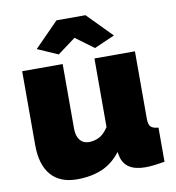

<svg xmlns="http://www.w3.org/2000/svg" viewBox="-83 -804 811 887"><g transform="rotate(-10 323.0 -360.0)"><path d="M208 10Q128 10 86 -38.5Q44 -87 44 -180V-526H234V-223Q234 -188 249.5 -169Q265 -150 292 -150Q314 -150 337 -160Q360 -170 383 -204V-526H573V-210Q573 -183 583 -172.5Q593 -162 619 -160V0Q590 5 568 7.5Q546 10 529 10Q432 10 417 -63L413 -82Q376 -33 325 -11.5Q274 10 208 10ZM128 -615 241 -730H377L490 -615L394 -573L309 -636L224 -573Z"/></g></svg>

Font: Raleway
Style: Heavy
Weight: 900
Designer: Matt McInerney, Pablo Impallari, Rodrigo Fuenzalida
Foundry: Matt McInerney, Pablo Impallari, Rodrigo Fuenzalida
Version: Version 2.001; ttfautohint (v0.8) -G 200 -r 50